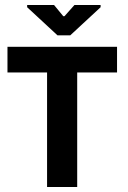

<svg xmlns="http://www.w3.org/2000/svg" viewBox="-20 -751 512 771"><path d="M290 -545V0H169V-545ZM10 -460V-563H450V-460ZM211 -609 89 -722V-731H197L234 -686H239L279 -731H384V-722L262 -609Z"/></svg>

Font: Darker Grotesque Light ExtraBold
Style: Regular
Weight: 800
Version: Version 1.000;gftools[0.9.28]